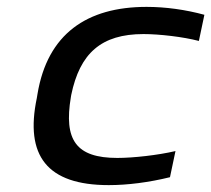

<svg xmlns="http://www.w3.org/2000/svg" viewBox="-20 -529 614 558"><path d="M89 -256 87 -244C52 -77 116 9 296 9C351 9 413 1 474 -14L490 -90C439 -78 367 -70 321 -70C201 -70 165 -122 186 -247L187 -253C212 -374 274 -430 397 -430C443 -430 512 -422 558 -410L574 -486C519 -501 461 -509 406 -509C232 -509 118 -430 89 -256Z"/></svg>

Font: LT Wave
Style: Italic
Weight: 400
Designer: Daniel Lyons
Version: Version 2.5 (Glyphs App)